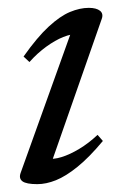

<svg xmlns="http://www.w3.org/2000/svg" viewBox="-20 -459 308 489"><path d="M32.5 -18.5 163.5 -383.5 178 -372.5Q162 -373 141.2 -364.8Q120.5 -356.5 98 -340.2Q75.5 -324 55 -301L40 -315Q75 -364.5 104 -391.2Q133 -418 158.2 -428.5Q183.5 -439 206 -439Q225.5 -439 234.8 -431.5Q244 -424 239 -410.5L108 -36L99.5 -55Q116 -52.5 137 -59Q158 -65.5 181.8 -79.8Q205.5 -94 228.5 -115.5L242 -100Q207 -58 177.2 -34Q147.5 -10 122.5 0Q97.5 10 75 10Q47 10 37.2 2.8Q27.5 -4.5 32.5 -18.5Z"/></svg>

Font: Newsreader 20pt
Style: Italic
Weight: 400
Italic angle: -17°
Version: Version 1.003